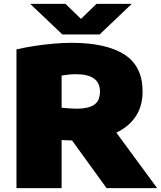

<svg xmlns="http://www.w3.org/2000/svg" viewBox="-20 -971 831 991"><path d="M65 0V-716Q104.5 -725.5 154 -733.2Q203.5 -741 254.5 -745.5Q305.5 -750 349 -750Q527.5 -750 621.8 -689.8Q716 -629.5 716 -499Q716 -423.5 680.5 -370.2Q645 -317 580.5 -286.5L791 0H530L352 -246Q339 -246.5 325.5 -247Q312 -247.5 298 -248V0ZM377 -410Q435.5 -410 465.8 -430.2Q496 -450.5 496 -499Q496 -588 371 -588Q354.5 -588 334.5 -586Q314.5 -584 298 -581V-415Q317 -413 338 -411.5Q359 -410 377 -410ZM302 -793 136 -951H318L398 -873.5L478 -951H660L494 -793Z"/></svg>

Font: Encode Sans Exp Black
Style: Regular
Weight: 900
Width: 7
Designer: Multiple Designers
Foundry: Impallari Type
Version: Version 3.002; ttfautohint (v1.8.3) -l 8 -r 50 -G 200 -x 14 